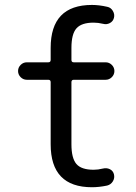

<svg xmlns="http://www.w3.org/2000/svg" viewBox="-20 -785 561 794"><path d="M417 -527.3Q431.6 -527.3 442.4 -516.6Q453.1 -505.9 453.1 -491.2Q453.1 -476.6 442.4 -465.8Q431.6 -455.1 417 -455.1H285.2Q275.4 -455.1 275.4 -445.3V-188.5Q275.4 -130.9 295.9 -106.9Q316.4 -83 367.2 -83Q385.7 -83 405.3 -87.9Q420.9 -91.8 434.1 -85.4Q447.3 -79.1 451.2 -64.5Q455.1 -48.8 446.8 -35.2Q438.5 -21.5 422.9 -17.6Q389.6 -10.7 360.4 -10.7Q189.5 -10.7 189.5 -188.5V-445.3Q189.5 -455.1 179.7 -455.1H90.8Q76.2 -455.1 65.4 -465.8Q54.7 -476.6 54.7 -491.2Q54.7 -505.9 65.4 -516.6Q76.2 -527.3 90.8 -527.3H179.7Q189.5 -527.3 189.5 -537.1V-586.9Q189.5 -764.6 360.4 -764.6Q389.6 -764.6 423.8 -756.8Q438.5 -753.9 446.8 -739.7Q455.1 -725.6 451.2 -710.9Q447.3 -696.3 434.1 -689.5Q420.9 -682.6 406.2 -686.5Q385.7 -691.4 367.2 -691.4Q317.4 -691.4 296.4 -668Q275.4 -644.5 275.4 -586.9V-537.1Q275.4 -527.3 285.2 -527.3Z"/></svg>

Font: Gen Jyuu GothicX Regular
Style: Regular
Weight: 400
Designer: [Source Han Sans]
Ryoko NISHIZUKA  (kana & ideographs); Paul D. Hunt (Latin, Greek & Cyrillic); Wenlong ZHANG  (bopomofo
Version: Version 1.002.20150607